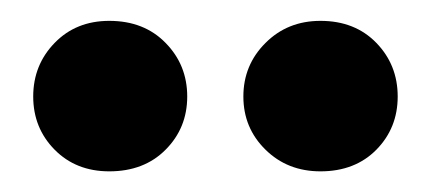

<svg xmlns="http://www.w3.org/2000/svg" viewBox="-20 -716 414 185"><path d="M160.4 -623Q160.4 -592.7 139.6 -571.8Q118.9 -550.9 85.3 -550.9Q53.2 -550.9 32.6 -571.8Q12 -592.7 12 -623Q12 -653.4 32.6 -674.6Q53.2 -695.9 85.3 -695.9Q118.9 -695.9 139.6 -674.6Q160.4 -653.4 160.4 -623ZM363.2 -623Q363.2 -592.7 342.7 -571.8Q322.1 -550.9 288.8 -550.9Q257 -550.9 235.8 -571.8Q214.5 -592.7 214.5 -623Q214.5 -653.4 235.8 -674.6Q257 -695.9 288.8 -695.9Q322.1 -695.9 342.7 -674.6Q363.2 -653.4 363.2 -623Z"/></svg>

Font: Baloo Bhaina 2
Style: Regular
Weight: 400
Designer: Yesha Goshar, Manish Minz, Shuchita Grover and Ek Type
Foundry: Ek Type
Version: Version 1.700